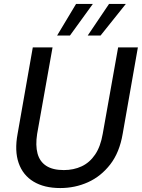

<svg xmlns="http://www.w3.org/2000/svg" viewBox="-20 -940 718 972"><path d="M285 12Q204 12 150 -20.5Q96 -53 74.5 -114.5Q53 -176 69 -262L146 -700H246L168 -262Q159 -204 170 -163Q181 -122 214 -100.5Q247 -79 303 -79Q353 -79 393.5 -98Q434 -117 461.5 -157.5Q489 -198 500 -262L578 -700H678L601 -262Q585 -168 538 -107.5Q491 -47 425.5 -17.5Q360 12 285 12ZM424 -760 532 -920H617L489 -760ZM269 -760 365 -920H450L334 -760Z"/></svg>

Font: DM Sans 17pt Medium
Style: Italic
Weight: 500
Italic angle: -10°
Version: Version 4.004;gftools[0.9.30]